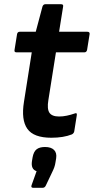

<svg xmlns="http://www.w3.org/2000/svg" viewBox="-20 -643 446 913"><path d="M224 12Q140 12 110 -30.5Q80 -73 94 -159L131 -394H59Q47 -394 49 -405L61 -480Q63 -492 74 -492H150L182 -612Q186 -623 196 -623H270Q283 -623 280 -611L261 -492H395Q408 -492 406 -480L394 -405Q391 -394 381 -394H246L210 -167Q203 -125 215 -107Q227 -89 261 -89Q279 -89 298 -93Q317 -97 334 -103Q348 -109 345 -94L333 -18Q331 -9 322 -4Q282 12 224 12ZM138 250Q126 250 130 238L154 171Q126 162 132 123L135 105Q140 78 154 67Q168 56 194 56Q223 56 237 70Q251 84 247 110L244 128Q242 142 238 153Q234 164 227 178L198 239Q193 250 183 250Z"/></svg>

Font: Sofia Sans
Style: Bold Italic
Weight: 700
Italic angle: -9°
Designer: Botio Nikoltchev, Ani Petrova
Foundry: lettersoup
Version: Version 4.101; ttfautohint (v1.8.4.7-5d5b)